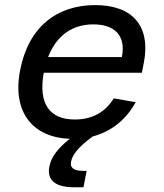

<svg xmlns="http://www.w3.org/2000/svg" viewBox="-20 -546 660 772"><path d="M61 -264C27.5 -92.5 114 7 260.5 12C212.5 50.5 186 85 178.5 123.5C170.5 165.5 185.5 207 279 207H315.5L328.5 141H314C272.5 141 261 126 266 103C271 77 294.5 45 353 2.5C427 -17 486 -63.5 525.5 -135L437.5 -150.5C401.5 -92 347 -65.5 280.5 -65.5C180 -65.5 133 -128.5 156 -253.5H550.5L558 -292C587.5 -442.5 512 -525.5 363 -525.5C208.5 -525.5 94.5 -437.5 61 -264ZM173.5 -316.5C207 -403.5 271 -448 355 -448C435.5 -448 488 -408 470 -316.5Z"/></svg>

Font: Monaspace Neon
Style: Italic
Weight: 400
Italic angle: -11°
Designer: Riley Cran & the Lettermatic Team
Foundry: Lettermatic
Version: Version 1.200 (Monaspace Neon)